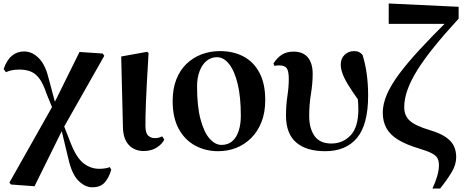

<svg xmlns="http://www.w3.org/2000/svg" viewBox="-20 -850 2664 1101"><path d="M43 208 34 197 289 -255 436 -552 569 -543 578 -530 340 -110 178 218ZM509 224Q468 224 430 186.5Q392 149 372 60L328 -123H317L341 -143L384 -33Q417 53 458 85.5Q499 118 549 118Q565 118 582.5 115.5Q600 113 609 108L618 123Q604 171 579.5 197.5Q555 224 509 224ZM287 -214 246 -315Q228 -369 206.5 -398.5Q185 -428 157 -439.5Q129 -451 92 -451Q63 -451 45 -446.5Q27 -442 14 -436L1 -454Q18 -505 48 -530Q78 -555 118 -555Q163 -555 200 -519Q237 -483 255 -415L303 -236H317Z M804 16Q751 16 718.5 -19Q686 -54 685 -121L675 -526L824 -553L832 -546Q826 -450 822.5 -382Q819 -314 817 -267Q815 -220 814.5 -187Q814 -154 814 -129Q814 -87 829.5 -72.5Q845 -58 868 -58Q882 -58 892 -61Q902 -64 910 -68L922 -50Q912 -26 880.5 -5Q849 16 804 16Z M1231 17Q1159 17 1099.5 -15Q1040 -47 1005 -111Q970 -175 970 -270Q970 -341 991 -394.5Q1012 -448 1049.5 -484Q1087 -520 1136 -538.5Q1185 -557 1241 -557Q1318 -557 1376.5 -526Q1435 -495 1468 -432.5Q1501 -370 1501 -277Q1501 -205 1479.5 -150.5Q1458 -96 1420.5 -58.5Q1383 -21 1334.5 -2Q1286 17 1231 17ZM1250 -19Q1287 -19 1311.5 -40Q1336 -61 1348.5 -99Q1361 -137 1361 -186Q1361 -294 1343 -368.5Q1325 -443 1294 -482.5Q1263 -522 1224 -522Q1190 -522 1164.5 -501Q1139 -480 1124.5 -442Q1110 -404 1110 -354Q1110 -240 1130 -165.5Q1150 -91 1182 -55Q1214 -19 1250 -19Z M1845 17Q1736 17 1678 -33.5Q1620 -84 1620 -187Q1620 -247 1628 -299Q1636 -351 1636 -397Q1636 -442 1624.5 -458.5Q1613 -475 1580 -475Q1573 -475 1566.5 -474.5Q1560 -474 1554 -472L1548 -486Q1571 -521 1598 -537.5Q1625 -554 1663 -554Q1718 -554 1745.5 -520.5Q1773 -487 1773 -427Q1773 -372 1763 -311Q1753 -250 1753 -185Q1753 -114 1783.5 -70.5Q1814 -27 1880 -27Q1946 -27 1990.5 -74Q2035 -121 2035 -224Q2035 -255 2031 -291.5Q2027 -328 2021 -360H2041L2043 -265Q2002 -322 1978 -361Q1954 -400 1944 -428.5Q1934 -457 1934 -479Q1934 -515 1956.5 -536Q1979 -557 2010 -557Q2027 -557 2038.5 -551.5Q2050 -546 2059 -535Q2075 -484 2083 -426Q2091 -368 2091 -302Q2091 -136 2027.5 -59.5Q1964 17 1845 17Z M2460 231Q2478 192 2487.5 158.5Q2497 125 2497 97Q2497 75 2489.5 59Q2482 43 2457 29.5Q2432 16 2381 1Q2308 -21 2262.5 -49Q2217 -77 2196 -115Q2175 -153 2175 -204Q2175 -253 2198 -307Q2221 -361 2267.5 -424Q2314 -487 2385.5 -564.5Q2457 -642 2554 -738L2541 -698V-713H2209V-830L2610 -811V-743Q2529 -655 2470 -582Q2411 -509 2373 -448Q2335 -387 2316.5 -334.5Q2298 -282 2298 -235Q2298 -187 2329.5 -158Q2361 -129 2444 -104Q2504 -86 2536.5 -63.5Q2569 -41 2582.5 -13Q2596 15 2596 51Q2596 93 2571.5 135Q2547 177 2504 231Z"/></svg>

Font: Noto Serif JP ExtraBold
Style: Regular
Weight: 800
Designer: Ryoko NISHIZUKA 西塚涼子 (kana & ideographs); Frank Grießhammer (Latin, Greek & Cyrillic); Wenlong ZHANG 张文龙 (bopomofo); San
Foundry: Adobe
Version: Version 2.003-H1;hotconv 1.1.1;makeotfexe 2.6.0